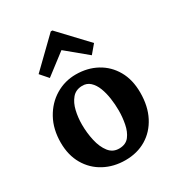

<svg xmlns="http://www.w3.org/2000/svg" viewBox="-189 -898 944 1030"><g transform="rotate(-30 283.0 -383.5)"><path d="M286 16Q214 16 156 -15Q98 -46 64.5 -103.5Q31 -161 31 -239Q31 -322 65.5 -384.5Q100 -447 157.5 -481.5Q215 -516 283 -516Q355 -516 412 -485Q469 -454 502 -396.5Q535 -339 535 -259Q535 -175 503 -113Q471 -51 415 -17.5Q359 16 286 16ZM290 -55Q330 -56 350.5 -83Q371 -110 379 -151Q387 -192 387 -234Q387 -271 381.5 -309Q376 -347 364 -378Q352 -409 331.5 -428Q311 -447 281 -446Q242 -445 219.5 -418Q197 -391 187.5 -350.5Q178 -310 178 -266Q178 -215 189 -166Q200 -117 224.5 -85.5Q249 -54 290 -55ZM410 -562 283 -667H282L154 -569L112 -617L283 -783H293L453 -613Z"/></g></svg>

Font: Lora
Style: Bold
Weight: 700
Designer: Olga Karpushina, Alexei Vanyashin (Cyrillic)
Foundry: Cyreal
Version: Version 3.006; ttfautohint (v1.8.4.7-5d5b);gftools[0.9.30]